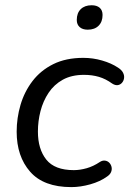

<svg xmlns="http://www.w3.org/2000/svg" viewBox="-20 -721 504 749"><path d="M258.3 8.9Q150.3 8.9 97.7 -51Q45 -110.9 45 -207.2Q45 -260.6 60.1 -312.1Q75.3 -363.6 106.9 -404.9Q138.5 -446.2 187.8 -470.8Q237.2 -495.3 305 -495.3Q342.6 -495.3 378.4 -484.9Q414.2 -474.6 440.1 -457.4Q454.3 -448.5 459.9 -437.5Q465.6 -426.4 463.9 -415.7Q462.2 -404.9 455.5 -397.6Q448.9 -390.3 439.2 -388.9Q429.4 -387.6 417.7 -395Q392.5 -413.3 365.8 -421.2Q339 -429 307.7 -429Q259.4 -429 225.1 -410.1Q190.9 -391.2 169.5 -358.9Q148.1 -326.7 138 -287.6Q127.9 -248.5 127.9 -207.6Q127.9 -139.5 160.6 -98.4Q193.4 -57.3 267.9 -57.3Q291.6 -57.3 317.9 -64.7Q344.2 -72.1 369.8 -89.3Q380 -95.8 389.9 -94.4Q399.7 -93 406.3 -86.2Q412.9 -79.4 415.1 -69.9Q417.4 -60.3 413.5 -50.3Q409.6 -40.3 398 -32.5Q370.9 -12.8 332.2 -1.9Q293.5 8.9 258.3 8.9ZM322.2 -605.2Q302.1 -605.2 290.8 -615.3Q279.5 -625.4 279.5 -643.1Q279.5 -670.1 295 -685.3Q310.5 -700.5 337.5 -700.5Q357.6 -700.5 368.9 -690.7Q380.1 -680.9 380.1 -662.6Q380.1 -636.1 364.7 -620.7Q349.2 -605.2 322.2 -605.2Z"/></svg>

Font: Nunito Variable Extra Light
Style: Italic
Weight: 200
Italic angle: -9°
Designer: Vernon Adams
Foundry: Vernon Adams
Version: Version 3.602